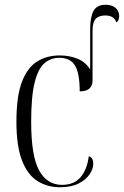

<svg xmlns="http://www.w3.org/2000/svg" viewBox="-20 -777 521 807"><path d="M232 10Q179 10 137.5 -16Q96 -42 72.5 -102.5Q49 -163 49 -265Q49 -372 72 -432.5Q95 -493 136 -518.5Q177 -544 231 -544Q271 -544 305 -530.5Q339 -517 359 -485V-654Q359 -705 373 -731Q387 -757 424 -757Q450 -757 465.5 -744Q481 -731 481 -709Q481 -690 469 -683Q459 -712 423 -712Q395 -712 382 -697.5Q369 -683 369 -648V-438Q369 -417 356 -405Q343 -393 315 -393Q315 -468 295.5 -501Q276 -534 229 -534Q193 -534 166.5 -511Q140 -488 125.5 -429.5Q111 -371 111 -265Q111 -121 144.5 -60.5Q178 0 241 0Q290 0 318 -31.5Q346 -63 353 -120Q372 -116 372 -88Q372 -68 357 -45Q342 -22 311 -6Q280 10 232 10Z"/></svg>

Font: Noto Serif Display Condensed Light
Style: Regular
Weight: 300
Width: 3
Designer: Monotype Design Team
Foundry: Monotype Imaging Inc.
Version: Version 2.009